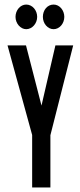

<svg xmlns="http://www.w3.org/2000/svg" viewBox="-20 -822 353 842"><path d="M95 -694C121 -694 143 -719 143 -748C143 -777 122 -802 95 -802C69 -802 48 -777 48 -748C48 -719 70 -694 95 -694ZM215 -694C241 -694 262 -719 262 -748C262 -776 242 -802 215 -802C188 -802 168 -778 168 -748C168 -719 189 -694 215 -694ZM121 0H201V-229L301 -623H223L162 -359L94 -623H13L121 -230Z"/></svg>

Font: Inconsolata ExtraCondensed
Style: Bold
Weight: 700
Width: 2
Monospace: yes
Designer: Raph Levien, Cyreal, Brenton Simpson
Foundry: Raph Levien, Cyreal, Google
Version: Version 3.100